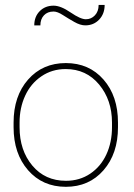

<svg xmlns="http://www.w3.org/2000/svg" viewBox="-20 -735 535 766"><path d="M58.1 -246.1V-227.5Q58.1 -135.3 108.9 -74.5Q159.7 -13.7 243.2 -13.7Q297.9 -13.7 340.1 -42.2Q382.3 -70.8 404.5 -119.1Q426.8 -167.5 426.8 -227.5V-246.1Q426.8 -335.9 375.5 -397.7Q324.2 -459.5 242.2 -459.5Q187.5 -459.5 145 -430.4Q102.5 -401.4 80.3 -353Q58.1 -304.7 58.1 -246.1ZM34.2 -227.5V-246.1Q34.2 -351.6 92 -417.5Q149.9 -483.4 242.7 -483.4Q335.4 -483.4 393.1 -417.5Q450.7 -351.6 450.7 -246.1V-227.5Q450.7 -122.1 393.1 -55.9Q335.4 10.3 242.7 10.3Q149.9 10.3 92 -55.9Q34.2 -122.1 34.2 -227.5ZM373.5 -715.3H397.5Q397.5 -679.7 375.5 -656.7Q353.5 -633.8 320.3 -633.8Q300.3 -633.8 276.4 -647.5Q252.4 -661.1 230.7 -675Q209 -689 193.8 -689Q169.4 -689 155.3 -673.8Q141.1 -658.7 141.1 -633.8H116.7Q116.7 -668.5 138.4 -690.4Q160.2 -712.4 193.8 -712.4Q222.2 -712.4 261.7 -685.3Q301.3 -658.2 322.5 -658.2Q343.8 -658.2 358.6 -673.8Q373.5 -689.5 373.5 -715.3Z"/></svg>

Font: Yantramanav Thin
Style: Regular
Weight: 250
Version: Version 1.001;PS 1.0;hotconv 1.0.72;makeotf.lib2.5.5900; ttf